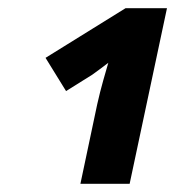

<svg xmlns="http://www.w3.org/2000/svg" viewBox="-20 -863 427 468"><path d="M176 -415 217 -609Q224 -640 231.5 -666.5Q239 -693 244 -710Q235 -703 223.5 -694.5Q212 -686 205 -681L141 -641L91 -722L286 -843H387L296 -415Z"/></svg>

Font: Noto IKEA Latin
Style: Bold Italic
Weight: 700
Italic angle: -12°
Designer: Monotype Design Team
Foundry: Monotype Imaging Inc.
Version: Version 1.0